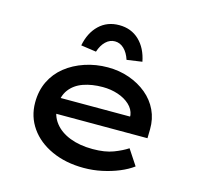

<svg xmlns="http://www.w3.org/2000/svg" viewBox="-111 -890 1057 1019"><g transform="rotate(15 417.0 -380.5)"><path d="M434 10Q335 10 258 -25Q181 -60 138.5 -121Q96 -182 96 -259Q96 -324 121 -375.5Q146 -427 191 -463Q236 -499 296 -519Q356 -539 422 -539Q485 -539 540 -519.5Q595 -500 636.5 -465.5Q678 -431 700.5 -383.5Q723 -336 722 -279L721 -230H193L170 -317H618L602 -303V-325Q597 -357 571 -381Q545 -405 506 -418Q467 -431 422 -431Q363 -431 316 -414.5Q269 -398 242 -362Q215 -326 215 -268Q215 -218 245 -179.5Q275 -141 329 -120Q383 -99 454 -99Q522 -99 567.5 -116.5Q613 -134 643 -154L699 -69Q668 -46 625.5 -28.5Q583 -11 534 -0.5Q485 10 434 10ZM338 -603 254 -615Q268 -687 312 -729Q356 -771 422 -771Q488 -771 532 -729Q576 -687 590 -615L506 -603Q494 -640 472 -661Q450 -682 422 -682Q394 -682 372 -661Q350 -640 338 -603Z"/></g></svg>

Font: Lexend Peta Medium
Style: Regular
Weight: 500
Designer: Bonnie Shaver-Troup, Thomas Jockin
Foundry: Lexend
Version: Version 1.007